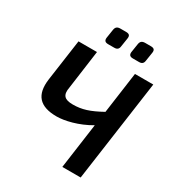

<svg xmlns="http://www.w3.org/2000/svg" viewBox="-204 -1007 1046 1134"><g transform="rotate(30 318.5 -439.5)"><path d="M266 -763H308C327 -763 337 -772 339 -791L348 -849C351 -869 345 -879 321 -879H283C261 -879 251 -870 248 -849L239 -791C237 -771 246 -763 266 -763ZM435 -763H477C496 -763 506 -772 508 -791L517 -849C520 -869 514 -879 490 -879H452C430 -879 420 -870 417 -849L408 -791C406 -771 415 -763 435 -763ZM491 -690 452 -409C374 -366 325 -350 263 -350C205 -350 185 -371 196 -428L232 -690H106L66 -407C51 -295 99 -241 215 -241C268 -241 356 -261 437 -309L394 0H519L616 -690Z"/></g></svg>

Font: Exo 2 Semi Bold
Style: Italic
Weight: 600
Italic angle: -8°
Designer: Natanael Gama
Version: Version 1.001;PS 001.001;hotconv 1.0.88;makeotf.lib2.5.64775